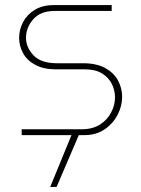

<svg xmlns="http://www.w3.org/2000/svg" viewBox="-20 -530 554 753"><path d="M65 0V-23H300Q343 -23 372 -41.5Q401 -60 416 -89Q431 -118 431 -148Q431 -176 418.5 -201Q406 -226 380 -242Q354 -258 314 -258H200Q151 -258 118.5 -275.5Q86 -293 70.5 -321.5Q55 -350 55 -381Q55 -414 70.5 -443.5Q86 -473 116.5 -491.5Q147 -510 191 -510H418V-487H194Q139 -487 110.5 -454.5Q82 -422 82 -382Q82 -344 111.5 -313Q141 -282 203 -282H305Q359 -282 393 -263Q427 -244 443 -214Q459 -184 459 -150Q459 -114 441 -79.5Q423 -45 390 -22.5Q357 0 310 0ZM177 203 266 -14H295L202 203Z"/></svg>

Font: MuseoModerno Thin Thin
Style: Regular
Weight: 250
Version: Version 1.003